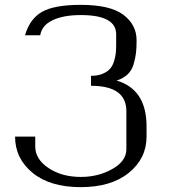

<svg xmlns="http://www.w3.org/2000/svg" viewBox="-20 -770 706 790"><path d="M312.5 -750Q433.6 -750 487.8 -709Q542 -668 542 -604.5Q542 -573.2 539.6 -552.2Q537.1 -531.2 529.8 -505.9Q522.5 -480.5 504.9 -463.9Q487.3 -447.3 460 -438.5Q583 -402.3 583 -250V-208Q583 -118.2 510.3 -59.1Q437.5 0 312.5 0Q185.5 0 113.8 -59.1Q42 -118.2 42 -208H125V-167Q125 -115.2 179.7 -78.6Q234.4 -42 312.5 -42Q384.8 -42 442.4 -74.7Q500 -107.4 500 -156.2V-312.5Q500 -417 354.5 -417V-458Q381.8 -458 401.9 -466.3Q421.9 -474.6 432.6 -486.8Q443.4 -499 449.2 -518.1Q455.1 -537.1 456.5 -552.2Q458 -567.4 458 -587.9V-628.9Q458 -708 312.5 -708Q241.2 -708 196.8 -687Q152.3 -666 145.5 -625H83Q102.5 -692.4 152.8 -721.2Q203.1 -750 312.5 -750Z"/></svg>

Font: okolaks
Style: Regular
Weight: 500
Version: Version 000.6.0